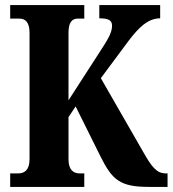

<svg xmlns="http://www.w3.org/2000/svg" viewBox="-20 -734 678 754"><path d="M20 0H311V-53H293C268 -53 249 -67 249 -109V-274L277 -316L374 -121C421 -26 452 0 566 0H638V-53H632C596 -53 577 -76 542 -138L376 -427L486 -575C525 -626 561 -662 609 -662V-714H370V-662C407 -662 420 -654 420 -633C420 -604 402 -577 371 -529L249 -340V-605C249 -647 263 -661 286 -661H311V-714H20V-661H56C79 -661 96 -647 96 -606V-109C96 -66 76 -53 51 -53H20Z"/></svg>

Font: Noto Serif Sinhala ExtraCondensed ExtraBold
Style: Regular
Weight: 800
Width: 2
Designer: Jelle Bosma - Monotype Design Team
Foundry: Monotype Imaging Inc.
Version: Version 2.007